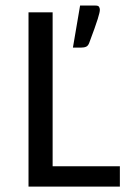

<svg xmlns="http://www.w3.org/2000/svg" viewBox="-20 -687 463 707"><path d="M85 0ZM173.8 -74.7H421.4V0H85V-641.6H173.8ZM332 -666.5Q342.3 -666.5 345 -661.4Q347.7 -656.2 347.7 -650.9Q347.7 -646.5 345.9 -638.7Q344.2 -630.9 339.8 -616.9Q335.4 -603 327.9 -581.8Q320.3 -560.5 308.6 -529.3Q304.7 -518.6 297.4 -515.1Q290 -511.7 278.3 -511.7H248.5L274.9 -666.5Z"/></svg>

Font: Carlito
Style: Regular
Weight: 400
Designer: Lukasz Dziedzic
Foundry: tyPoland Lukasz Dziedzic
Version: Version 1.103; Beta1; all basic design good, some composites